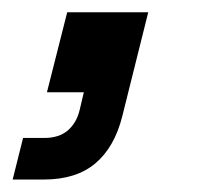

<svg xmlns="http://www.w3.org/2000/svg" viewBox="-87 -148 339 308"><path d="M-66.7 140 -50 73.3H-15.8Q7.5 73.3 21.7 61.3Q35.8 49.2 40.8 28.3L47.5 0H-11.7L20.8 -128.3H150.8L109.2 38.3Q96.7 88.3 65.8 114.2Q35 140 -16.7 140Z"/></svg>

Font: Funnel Sans Medium
Style: Italic
Weight: 500
Italic angle: -14.036°
Version: Version 1.000; Beta; Release 5; Build 24; ttfautohint (v1.8.